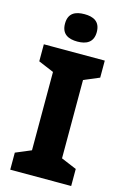

<svg xmlns="http://www.w3.org/2000/svg" viewBox="-138 -994 689 1056"><g transform="rotate(15 206.5 -466.0)"><path d="M207 -932C156 -932 116 -915 116 -854C116 -794 156 -776 207 -776C256 -776 297 -794 297 -854C297 -915 256 -932 207 -932ZM380 0V-97L292 -134V-580L380 -617V-714H33V-617L121 -580V-134L33 -97V0Z"/></g></svg>

Font: Noto Sans Ethiopic ExtraBold
Style: Regular
Weight: 800
Designer: Monotype Design Team
Foundry: Monotype Imaging Inc.
Version: Version 2.102